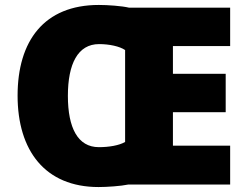

<svg xmlns="http://www.w3.org/2000/svg" viewBox="-20 -745 997 775"><path d="M379 -725C158 -725 51 -580 51 -359C51 -137 162 10 378 10C412 10 469 6 497 0H909V-157H678V-292H891V-447H678V-559H909V-714H501C472 -721 415 -725 379 -725ZM380 -567C421 -567 463 -558 485 -543V-172C461 -158 420 -151 379 -151C294 -151 254 -229 254 -358C254 -487 294 -567 380 -567Z"/></svg>

Font: Noto Sans Lao UI Blk
Style: Regular
Weight: 900
Designer: Monotype Design Team
Foundry: Monotype Imaging Inc.
Version: Version 2.000